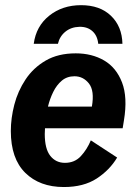

<svg xmlns="http://www.w3.org/2000/svg" viewBox="-20 -722 532 754"><path d="M230.8 12.5Q135.8 12.5 79.2 -43.3Q22.5 -99.2 22.5 -207.5Q22.5 -257.5 36.2 -310.8Q50 -364.2 80.4 -410Q110.8 -455.8 159.6 -484.2Q208.3 -512.5 277.5 -512.5Q340.8 -512.5 388.8 -484.6Q436.7 -456.7 459.2 -398.3Q481.7 -340 466.7 -249.2L461.7 -218.3H156.7Q155.8 -206.7 155.8 -195.8Q155.8 -137.5 177.5 -110Q199.2 -82.5 235 -82.5Q273.3 -82.5 297.5 -108.8Q321.7 -135 336.7 -170.8L440 -103.3Q410.8 -54.2 359.6 -20.8Q308.3 12.5 230.8 12.5ZM272.5 -422.5Q243.3 -422.5 222.9 -405.4Q202.5 -388.3 189.2 -361.2Q175.8 -334.2 168.3 -303.3H340.8Q351.7 -365.8 329.2 -394.2Q306.7 -422.5 272.5 -422.5ZM112.5 -550Q121.7 -619.2 173.3 -660.4Q225 -701.7 298.3 -701.7Q372.5 -701.7 415.8 -660Q459.2 -618.3 460.8 -550H365.8Q362.5 -582.5 342.5 -600Q322.5 -617.5 291.7 -616.7Q259.2 -615.8 236.7 -597.5Q214.2 -579.2 207.5 -550Z"/></svg>

Font: Familjen Grotesk
Style: Bold Italic
Weight: 700
Italic angle: -9.46201°
Designer: Anders Wikstroem, Jonas Baeckman, Matilda Gysing, Kristian Moeller
Foundry: Familjen STHLM AB
Version: Version 2.002; ttfautohint (v1.8.4.7-5d5b)